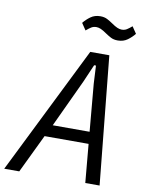

<svg xmlns="http://www.w3.org/2000/svg" viewBox="-127 -964 783 1031"><g transform="rotate(10 264.0 -448.0)"><path d="M411 0 392 -210H152L51 0H-31L315 -698H419L489 0ZM363 -534 358 -631H348L306 -534L185 -275H386ZM449 -784Q427 -784 411 -792.5Q395 -801 382 -810Q362 -824 349 -829.5Q336 -835 325 -835Q309 -835 297 -827.5Q285 -820 270 -807L245 -844Q261 -864 283 -880Q305 -896 336 -896Q358 -896 374 -887.5Q390 -879 403 -870Q423 -856 436 -850.5Q449 -845 460 -845Q476 -845 488 -852.5Q500 -860 515 -873L540 -836Q524 -816 502 -800Q480 -784 449 -784Z"/></g></svg>

Font: IBM Plex Sans Cond
Style: Italic
Weight: 400
Width: 3
Italic angle: -11°
Designer: Mike Abbink, Paul van der Laan, Pieter van Rosmalen
Foundry: Bold Monday
Version: Version 1.3